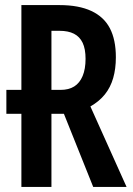

<svg xmlns="http://www.w3.org/2000/svg" viewBox="-20 -734 522 754"><path d="M155 -287H5V-381H155ZM214 -714Q289 -714 338.5 -691Q388 -668 411.5 -623Q435 -578 435 -509Q435 -464 424.5 -427.5Q414 -391 392 -363.5Q370 -336 335 -316L477 0H346L231 -287H182V0H64V-714ZM214 -613H182V-381H218Q250 -381 271.5 -394.5Q293 -408 304.5 -435.5Q316 -463 316 -503Q316 -542 304.5 -566Q293 -590 270.5 -601.5Q248 -613 214 -613Z"/></svg>

Font: Noto Sans Display ExtraCondensed SemiBold
Style: Regular
Weight: 600
Width: 2
Designer: Monotype Design Team
Foundry: Monotype Imaging Inc.
Version: Version 2.003